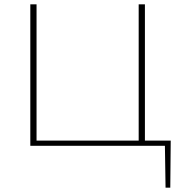

<svg xmlns="http://www.w3.org/2000/svg" viewBox="-20 -678 851 893"><path d="M772 195H750L747 0H121V-658H150V-24H625V-658H654V-24H774Z"/></svg>

Font: Ysabeau Infant Extralight
Style: Regular
Weight: 200
Designer: Christian Thalmann (Catharsis Fonts)
Version: Version 0.003